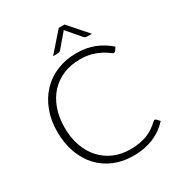

<svg xmlns="http://www.w3.org/2000/svg" viewBox="-210 -1039 1096 1182"><g transform="rotate(-30 338.0 -448.0)"><path d="M615 -119Q620 -119 623.5 -115.5L643.5 -94Q621.5 -70.5 595.8 -51.8Q570 -33 539.2 -19.8Q508.5 -6.5 471.8 0.8Q435 8 391 8Q317.5 8 256.2 -17.8Q195 -43.5 151 -90.8Q107 -138 82.8 -205Q58.5 -272 58.5 -354Q58.5 -434.5 83.5 -501Q108.5 -567.5 153.5 -615.2Q198.5 -663 261.5 -689.2Q324.5 -715.5 400.5 -715.5Q473 -715.5 529 -693Q585 -670.5 631 -629.5L615.5 -607Q611.5 -601 603 -601Q597 -601 583.5 -612Q570 -623 546 -636.2Q522 -649.5 486.2 -660.5Q450.5 -671.5 400.5 -671.5Q336.5 -671.5 283.2 -649.5Q230 -627.5 191.8 -586.5Q153.5 -545.5 132 -486.5Q110.5 -427.5 110.5 -354Q110.5 -279 132.2 -220Q154 -161 192 -120.2Q230 -79.5 281.8 -57.8Q333.5 -36 393.5 -36Q431.5 -36 461.2 -41Q491 -46 516 -56Q541 -66 562.5 -80.5Q584 -95 605 -114.5Q607.5 -116.5 610 -117.8Q612.5 -119 615 -119ZM545 -771H509.5Q505.5 -771 500.5 -772.5Q495.5 -774 490 -779.5L410 -872.5Q407.5 -875.5 406.5 -878L402.5 -872.5L323 -779.5Q317.5 -774 312.2 -772.5Q307 -771 303 -771H269L386.5 -904.5H427.5Z"/></g></svg>

Font: LatoLatin Light
Style: Regular
Weight: 300
Designer: Lukasz Dziedzic with Adam Twardoch and Botio Nikoltchev
Foundry: tyPoland Lukasz Dziedzic
Version: Version 2.015; 2015-08-06; http://www.latofonts.com/